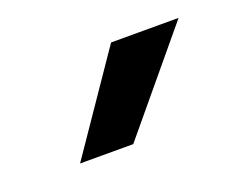

<svg xmlns="http://www.w3.org/2000/svg" viewBox="-43 -806 326 270"><g transform="rotate(-20 120.0 -671.5)"><path d="M40 -599.1H119.6L240.2 -744.1H139.2Z"/></g></svg>

Font: Guggenheim Sans Display
Style: Italic
Weight: 400
Italic angle: -7°
Designer: Modified by Tom Baber under direction of Pentagram Design 2023
Foundry: rsms
Version: Version 1.001;Glyphs 3.1.2 (3151)